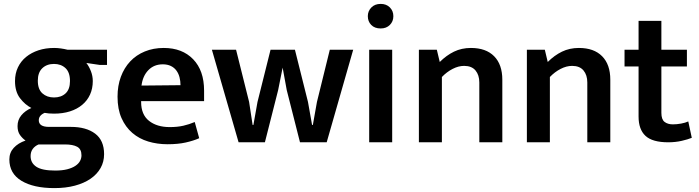

<svg xmlns="http://www.w3.org/2000/svg" viewBox="-20 -730 3585 985"><path d="M57 -314Q57 -353 72 -384.5Q87 -416 114 -438Q141 -460 177.5 -472Q214 -484 258 -484Q274 -484 292 -481.5Q310 -479 326 -475H529V-397H491L423 -407Q437 -389 446.5 -364.5Q456 -340 456 -314Q456 -276 442 -245Q428 -214 401.5 -192Q375 -170 338.5 -158.5Q302 -147 257 -147Q229 -147 209 -151Q179 -138 179 -113Q179 -79 232 -79H344Q422 -79 468 -44.5Q514 -10 514 61Q514 100 496 132Q478 164 444.5 187Q411 210 364 222.5Q317 235 259 235Q152 235 90 197.5Q28 160 28 88Q28 53 50.5 28.5Q73 4 111 -9Q95 -20 82.5 -37.5Q70 -55 70 -83Q70 -115 89.5 -138.5Q109 -162 141 -176Q108 -193 82.5 -226.5Q57 -260 57 -314ZM178 11Q159 19 148 34Q137 49 137 71Q137 106 166.5 125.5Q196 145 263 145Q299 145 324.5 138.5Q350 132 366.5 121Q383 110 390.5 96Q398 82 398 67Q398 35 376 23Q354 11 313 11ZM339 -314Q339 -359 316 -380.5Q293 -402 257 -402Q220 -402 197 -380Q174 -358 174 -316Q174 -272 197.5 -251Q221 -230 257 -230Q294 -230 316.5 -251Q339 -272 339 -314Z M1027 -211H704V-207Q704 -142 744.5 -110Q785 -78 851 -78Q890 -78 920.5 -85Q951 -92 979 -104L1002 -21Q973 -8 933 1Q893 10 840 10Q787 10 740.5 -4Q694 -18 659 -48Q624 -78 603.5 -124Q583 -170 583 -234Q583 -290 600 -336Q617 -382 648 -415Q679 -448 723 -466Q767 -484 820 -484Q915 -484 971 -426Q1027 -368 1027 -265ZM906 -293Q906 -314 901 -333.5Q896 -353 885 -368Q874 -383 856.5 -391.5Q839 -400 815 -400Q770 -400 741 -370Q712 -340 706 -291Z M1067 -475H1191L1258 -207L1276 -89H1280L1301 -207L1368 -475H1493L1560 -207L1581 -89H1585L1606 -207L1672 -475H1792L1656 0H1519L1451 -268L1430 -383L1407 -268L1339 0H1204Z M1874 0V-475H1992V0ZM1933 -584Q1902 -584 1884.5 -602Q1867 -620 1867 -647Q1867 -673 1885 -691.5Q1903 -710 1933 -710Q1962 -710 1980 -692Q1998 -674 1998 -647Q1998 -620 1980 -602Q1962 -584 1933 -584Z M2247 0H2129V-475H2221L2236 -412Q2270 -446 2309 -465Q2348 -484 2396 -484Q2473 -484 2515 -441.5Q2557 -399 2557 -321V0H2439V-307Q2439 -345 2419.5 -368.5Q2400 -392 2361 -392Q2332 -392 2302 -376.5Q2272 -361 2247 -335Z M2801 0H2683V-475H2775L2790 -412Q2824 -446 2863 -465Q2902 -484 2950 -484Q3027 -484 3069 -441.5Q3111 -399 3111 -321V0H2993V-307Q2993 -345 2973.5 -368.5Q2954 -392 2915 -392Q2886 -392 2856 -376.5Q2826 -361 2801 -335Z M3504 -389H3373V-151Q3373 -117 3389.5 -104.5Q3406 -92 3432 -92Q3452 -92 3474 -96Q3496 -100 3511 -107L3529 -23Q3510 -15 3477.5 -7.5Q3445 0 3408 0Q3327 0 3291.5 -33Q3256 -66 3256 -132V-389H3184V-475H3256V-623H3373V-475H3504Z"/></svg>

Font: Mukta SemiBold
Style: Regular
Weight: 600
Designer: Girish Dalvi and Yashodeep Gholap
Foundry: Ek Type
Version: Version 2.538;PS 1.002;hotconv 16.6.51;makeotf.lib2.5.65220;